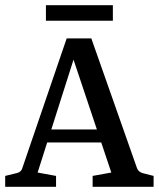

<svg xmlns="http://www.w3.org/2000/svg" viewBox="-21 -720 612 740"><path d="M145 -221H384L402 -171H130ZM507 -72Q512 -58 528 -53L571 -42V0H336V-42L408 -55L248 -533H276L124 -55L195 -42V0H-1V-42L44 -53Q61 -57 65 -72L236 -572H331ZM156 -700H414V-640H156Z"/></svg>

Font: Yrsa Medium
Style: Regular
Weight: 500
Designer: Anna Giedrys (Yrsa+Rasa design), David Brezina (Yrsa art-direction, Rasa art-direction, design)
Foundry: Rosetta Type Foundry
Version: Version 2.004